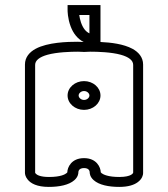

<svg xmlns="http://www.w3.org/2000/svg" viewBox="-20 -697 660 754"><path d="M454.8 -481.9C485.5 -473.2 503 -460.1 503 -442.2V-19.3C502.7 -17.8 501.3 -14 493.9 -10C486.7 -6.1 473 -2 448.5 -2C405.2 -2 386.1 -11.4 379.2 -16.7C376.9 -18.7 376.1 -19.9 375.7 -20.4C375.2 -39.9 359.6 -76 310 -76C260.1 -76 244.6 -39.5 244.3 -20.1C243.8 -19.6 243 -18.7 241.7 -17.4C236.2 -12.6 218.8 -2 172.5 -2C137.1 -2 124.7 -10.5 120.7 -14.8C118.5 -17.1 118.1 -18.5 118 -18.9V-442.2C118 -460.1 135.5 -473.2 166.2 -481.9C203.9 -492.4 257.8 -494 286.3 -494C296.2 -494 300.7 -493 310 -493H311.1C320.5 -493 324.1 -494 334.8 -494C363.4 -494 417.2 -492.4 454.8 -481.9ZM245.4 -322C245.4 -290.7 274.6 -265.5 310 -265.5C345.4 -265.5 374.6 -290.7 374.6 -322C374.6 -353.3 345.4 -378.5 310 -378.5C274.6 -378.5 245.4 -353.3 245.4 -322ZM288.8 -322C288.8 -330.5 298 -339.5 310 -339.5C322 -339.5 331.2 -330.5 331.2 -322C331.2 -313.5 322 -304.5 310 -304.5C298 -304.5 288.8 -313.5 288.8 -322ZM331.2 -566C323.9 -569.3 317.9 -574.4 312.7 -580.8C299.8 -596.9 293.6 -620.8 291.2 -638H331.2ZM374.6 -677H245.4V-657.5C245.4 -655 245.4 -625.3 257.4 -593.5C267.7 -565.5 285.1 -543.9 308.7 -532C300.4 -532.1 294.5 -533 284 -533C244.5 -533 167.3 -530.9 120.1 -505.5C96.3 -492.7 78 -472.6 78 -443.5V-18.1C78 -14.7 79 -3.6 88.6 8C100.7 23.3 125.1 37 171.5 37C213.2 37 250.8 29.5 272.2 10.4C286.8 -2.5 287.7 -15.9 287.7 -19.5C287.7 -22 287.8 -37 310 -37C330.9 -37 332.3 -23.7 332.3 -19.5C332.3 -16.9 332.9 -2.7 347.8 10.4C369.2 29.5 406.8 37 448.5 37C483.7 37 506.3 29.2 520.6 18.7C538.6 5.8 542 -10.1 542 -16.8V-443.4C542 -472.5 523.7 -492.6 499.9 -505.5C465.2 -524.2 415.9 -530.2 374.6 -532.1Z"/></svg>

Font: Platiipus Bold
Style: Bold
Weight: 400
Version: Version 001.000